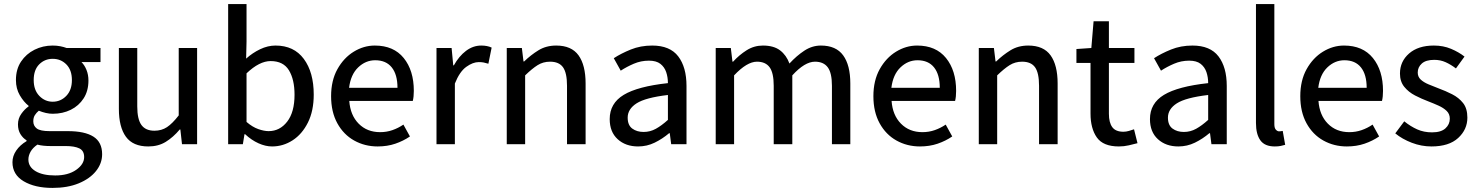

<svg xmlns="http://www.w3.org/2000/svg" viewBox="-20 -706 7235 940"><path d="M237 214Q151 214 96 181.5Q41 149 41 88Q41 58 59.5 31Q78 4 110 -15V-19Q92 -30 80 -49.5Q68 -69 68 -97Q68 -126 84.5 -149Q101 -172 120 -185V-188Q96 -207 77 -239.5Q58 -272 58 -314Q58 -367 83 -404.5Q108 -442 149 -462.5Q190 -483 238 -483Q258 -483 275.5 -479.5Q293 -476 306 -471H472V-402H379Q394 -387 403.5 -363.5Q413 -340 413 -312Q413 -261 389.5 -224.5Q366 -188 326.5 -168.5Q287 -149 238 -149Q222 -149 204.5 -153Q187 -157 170 -164Q158 -154 150.5 -142Q143 -130 143 -112Q143 -90 160 -77Q177 -64 223 -64H312Q395 -64 437.5 -37Q480 -10 480 49Q480 94 450 131.5Q420 169 365.5 191.5Q311 214 237 214ZM238 -208Q277 -208 304.5 -236.5Q332 -265 332 -314Q332 -363 305 -390.5Q278 -418 238 -418Q199 -418 172 -391Q145 -364 145 -314Q145 -265 172.5 -236.5Q200 -208 238 -208ZM250 153Q314 153 353 125.5Q392 98 392 63Q392 32 368.5 20.5Q345 9 301 9H225Q210 9 194 7.5Q178 6 163 2Q140 18 129.5 37Q119 56 119 75Q119 111 154 132Q189 153 250 153Z M706 11Q631 11 596.5 -36.5Q562 -84 562 -173V-471H652V-185Q652 -122 672.5 -94Q693 -66 736 -66Q771 -66 797.5 -83.5Q824 -101 855 -141V-471H945V0H871L863 -72H860Q828 -34 791.5 -11.5Q755 11 706 11Z M1312 11Q1280 11 1245.5 -4.5Q1211 -20 1180 -49H1177L1169 0H1097V-686H1187V-502L1185 -419Q1216 -447 1253.5 -465Q1291 -483 1329 -483Q1419 -483 1467.5 -417.5Q1516 -352 1516 -243Q1516 -163 1487.5 -106Q1459 -49 1412.5 -19Q1366 11 1312 11ZM1295 -64Q1350 -64 1386 -110.5Q1422 -157 1422 -242Q1422 -317 1394.5 -362Q1367 -407 1305 -407Q1250 -407 1187 -347V-109Q1216 -84 1244.5 -74Q1273 -64 1295 -64Z M1829 11Q1766 11 1714 -18Q1662 -47 1631.5 -102.5Q1601 -158 1601 -235Q1601 -312 1632 -367.5Q1663 -423 1712 -453Q1761 -483 1815 -483Q1907 -483 1956.5 -422Q2006 -361 2006 -261Q2006 -232 2001 -212H1690Q1695 -142 1736 -100.5Q1777 -59 1841 -59Q1873 -59 1901.5 -69Q1930 -79 1955 -96L1987 -38Q1955 -16 1915.5 -2.5Q1876 11 1829 11ZM1689 -276H1926Q1926 -341 1898 -376Q1870 -411 1817 -411Q1770 -411 1733.5 -376Q1697 -341 1689 -276Z M2117 0V-471H2191L2199 -386H2202Q2227 -431 2261.5 -457Q2296 -483 2336 -483Q2366 -483 2387 -473L2371 -394Q2358 -398 2348 -400Q2338 -402 2324 -402Q2295 -402 2262.5 -378.5Q2230 -355 2207 -297V0Z M2461 0V-471H2535L2543 -405H2546Q2579 -437 2616.5 -460Q2654 -483 2703 -483Q2778 -483 2812.5 -435Q2847 -387 2847 -297V0H2756V-286Q2756 -349 2736.5 -376.5Q2717 -404 2673 -404Q2639 -404 2612 -387Q2585 -370 2551 -337V0Z M3104 11Q3043 11 3004 -24.5Q2965 -60 2965 -123Q2965 -200 3033.5 -241.5Q3102 -283 3250 -299Q3250 -328 3241.5 -353Q3233 -378 3213 -393.5Q3193 -409 3157 -409Q3118 -409 3083 -394Q3048 -379 3019 -360L2985 -421Q3020 -444 3068 -463.5Q3116 -483 3173 -483Q3260 -483 3300.5 -430Q3341 -377 3341 -285V0H3266L3259 -54H3256Q3223 -26 3185 -7.5Q3147 11 3104 11ZM3131 -60Q3163 -60 3191 -75.5Q3219 -91 3250 -119V-241Q3140 -228 3096.5 -200Q3053 -172 3053 -130Q3053 -93 3075.5 -76.5Q3098 -60 3131 -60Z M3484 0V-471H3558L3566 -404H3569Q3599 -437 3635.5 -460Q3672 -483 3715 -483Q3768 -483 3799 -459.5Q3830 -436 3845 -395Q3880 -433 3918 -458Q3956 -483 3999 -483Q4073 -483 4108 -435Q4143 -387 4143 -297V0H4053V-286Q4053 -349 4032.5 -376.5Q4012 -404 3970 -404Q3920 -404 3859 -337V0H3768V-286Q3768 -349 3748 -376.5Q3728 -404 3686 -404Q3637 -404 3574 -337V0Z M4484 11Q4421 11 4369 -18Q4317 -47 4286.5 -102.5Q4256 -158 4256 -235Q4256 -312 4287 -367.5Q4318 -423 4367 -453Q4416 -483 4470 -483Q4562 -483 4611.5 -422Q4661 -361 4661 -261Q4661 -232 4656 -212H4345Q4350 -142 4391 -100.5Q4432 -59 4496 -59Q4528 -59 4556.5 -69Q4585 -79 4610 -96L4642 -38Q4610 -16 4570.5 -2.5Q4531 11 4484 11ZM4344 -276H4581Q4581 -341 4553 -376Q4525 -411 4472 -411Q4425 -411 4388.5 -376Q4352 -341 4344 -276Z M4772 0V-471H4846L4854 -405H4857Q4890 -437 4927.5 -460Q4965 -483 5014 -483Q5089 -483 5123.5 -435Q5158 -387 5158 -297V0H5067V-286Q5067 -349 5047.5 -376.5Q5028 -404 4984 -404Q4950 -404 4923 -387Q4896 -370 4862 -337V0Z M5458 11Q5381 11 5350 -33Q5319 -77 5319 -150V-398H5250V-466L5323 -471L5334 -602H5409V-471H5534V-398H5409V-149Q5409 -106 5425.5 -83.5Q5442 -61 5480 -61Q5493 -61 5507 -65Q5521 -69 5532 -73L5549 -5Q5530 0 5506.5 5.5Q5483 11 5458 11Z M5749 11Q5688 11 5649 -24.5Q5610 -60 5610 -123Q5610 -200 5678.5 -241.5Q5747 -283 5895 -299Q5895 -328 5886.5 -353Q5878 -378 5858 -393.5Q5838 -409 5802 -409Q5763 -409 5728 -394Q5693 -379 5664 -360L5630 -421Q5665 -444 5713 -463.5Q5761 -483 5818 -483Q5905 -483 5945.5 -430Q5986 -377 5986 -285V0H5911L5904 -54H5901Q5868 -26 5830 -7.5Q5792 11 5749 11ZM5776 -60Q5808 -60 5836 -75.5Q5864 -91 5895 -119V-241Q5785 -228 5741.5 -200Q5698 -172 5698 -130Q5698 -93 5720.5 -76.5Q5743 -60 5776 -60Z M6221 11Q6172 11 6150.5 -19Q6129 -49 6129 -104V-686H6219V-98Q6219 -79 6226.5 -71Q6234 -63 6242 -63Q6246 -63 6249.5 -63.5Q6253 -64 6260 -65L6272 3Q6262 6 6250 8.5Q6238 11 6221 11Z M6574 11Q6511 11 6459 -18Q6407 -47 6376.5 -102.5Q6346 -158 6346 -235Q6346 -312 6377 -367.5Q6408 -423 6457 -453Q6506 -483 6560 -483Q6652 -483 6701.5 -422Q6751 -361 6751 -261Q6751 -232 6746 -212H6435Q6440 -142 6481 -100.5Q6522 -59 6586 -59Q6618 -59 6646.5 -69Q6675 -79 6700 -96L6732 -38Q6700 -16 6660.5 -2.5Q6621 11 6574 11ZM6434 -276H6671Q6671 -341 6643 -376Q6615 -411 6562 -411Q6515 -411 6478.5 -376Q6442 -341 6434 -276Z M6988 11Q6939 11 6892 -7Q6845 -25 6811 -53L6855 -112Q6886 -87 6918.5 -72.5Q6951 -58 6991 -58Q7035 -58 7056.5 -77.5Q7078 -97 7078 -125Q7078 -148 7062.5 -163Q7047 -178 7022.5 -189Q6998 -200 6972 -210Q6940 -222 6908 -238.5Q6876 -255 6855 -281Q6834 -307 6834 -346Q6834 -405 6878.5 -444Q6923 -483 7000 -483Q7046 -483 7084 -467Q7122 -451 7150 -429L7108 -371Q7083 -390 7057.5 -401.5Q7032 -413 7002 -413Q6961 -413 6941 -395Q6921 -377 6921 -351Q6921 -330 6935.5 -316.5Q6950 -303 6974 -293Q6998 -283 7024 -273Q7057 -261 7089.5 -244.5Q7122 -228 7143 -201.5Q7164 -175 7164 -130Q7164 -72 7119 -30.5Q7074 11 6988 11Z"/></svg>

Font: Narnoor
Style: Regular
Weight: 400
Designer: S. Sridhar Murthy
Foundry: SIL International
Version: Version 3.000